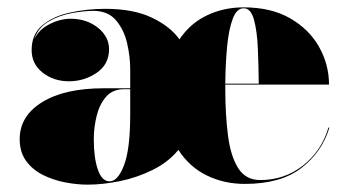

<svg xmlns="http://www.w3.org/2000/svg" viewBox="-20 -492 944 522"><path d="M66 -356Q66 -399.5 96 -424Q126 -448.5 172 -458.2Q218 -468 266 -468Q342.5 -468 392.5 -444.2Q442.5 -420.5 468 -385Q497 -428.5 542.5 -450.2Q588 -472 642.5 -472Q717 -472 768.8 -442.2Q820.5 -412.5 847.5 -364.5Q874.5 -316.5 874.5 -262H592.5Q592.5 -257 592.5 -252Q592.5 -180 599.8 -123.8Q607 -67.5 627.5 -35Q648 -2.5 687.5 -2.5Q753.5 -2.5 803.8 -42Q854 -81.5 873 -145H875.5Q856 -79.5 800 -35.8Q744 8 645.5 8Q589 8 541.8 -15.2Q494.5 -38.5 465 -84.5Q437.5 -51 395 -30Q352.5 -9 305.8 0.5Q259 10 218.5 10Q189 10 156.8 3.8Q124.5 -2.5 96.5 -16.5Q68.5 -30.5 51 -54.5Q33.5 -78.5 33.5 -113.5Q33.5 -176.5 94.5 -214.2Q155.5 -252 262 -252H334V-304.5Q334 -338 325.5 -374.8Q317 -411.5 295.2 -437Q273.5 -462.5 233.5 -462.5Q209.5 -462.5 175.8 -456.5Q142 -450.5 112.8 -433.8Q83.5 -417 73 -385Q85 -411 114 -426Q143 -441 172.5 -441Q215.5 -441 246 -416.8Q276.5 -392.5 276.5 -358Q276.5 -317 242.8 -294Q209 -271 167.5 -271Q126 -271 96 -294.5Q66 -318 66 -356ZM683.5 -264.5Q683 -313.5 681 -360.5Q679 -407.5 670.5 -438.5Q662 -469.5 642.5 -469.5Q623.5 -469.5 612.8 -441Q602 -412.5 597.5 -365.8Q593 -319 592.5 -264.5ZM278 1Q300.5 1 317.2 -42.8Q334 -86.5 334 -180.5V-249.5H317Q286.5 -249.5 268.5 -229Q250.5 -208.5 242.8 -177Q235 -145.5 235 -113.5Q235 -63 246 -31Q257 1 278 1Z"/></svg>

Font: Bodoni* 72pt Fatface
Style: Regular
Weight: 900
Version: Version 2.3